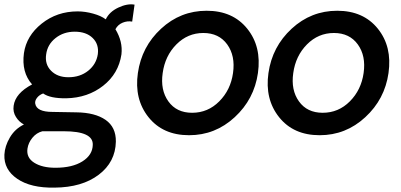

<svg xmlns="http://www.w3.org/2000/svg" viewBox="-60 -608 1823 873"><path d="M188 245.1Q80.1 247.1 18.6 205.1Q-43 163.1 -40 95.2Q-38.1 56.2 -15.1 17.1Q7.8 -22 48.8 -42Q26.9 -53.2 12.5 -76.2Q-2 -99.1 2 -127Q9.8 -184.1 85.9 -224.1Q37.1 -279.3 48.8 -366.2Q60.1 -445.3 129.6 -500.7Q199.2 -556.2 293 -556.2Q327.1 -556.2 363.5 -546.1Q399.9 -536.1 420.9 -520Q437 -554.2 478 -573.5Q519 -592.8 551.8 -586.9Q543 -521 541 -509.8Q519 -513.7 497.6 -504.9Q476.1 -496.1 464.8 -475.1Q499 -418.9 492.2 -360.8Q479 -272.9 408.9 -218Q338.9 -163.1 241.2 -161.1Q168 -160.2 136.2 -183.1Q118.2 -176.3 108.2 -163.1Q98.1 -149.9 100.1 -137.2Q106 -99.1 179.2 -99.1L287.1 -97.2Q372.1 -96.2 419.9 -63Q467.8 -29.8 466.8 36.1Q464.8 128.9 388.9 186.5Q313 244.1 188 245.1ZM384.8 -361.8Q390.6 -406.7 361.3 -435.3Q332 -463.9 279.8 -463.9Q229 -463.9 192.4 -434.8Q155.8 -405.8 149.9 -360.8Q143.1 -315.9 172.1 -286.4Q201.2 -256.8 251 -256.8Q304.2 -256.8 341.1 -286.4Q377.9 -315.9 384.8 -361.8ZM361.8 50.8Q364.7 -11.2 230 -11.2H132.8Q106 -4.4 87.4 18.3Q68.8 41 64.9 67.9Q59.1 108.9 95.5 131.8Q131.8 154.8 191.9 154.8Q269 154.8 314.9 125.7Q360.8 96.7 361.8 50.8Z M566.9 -275.9Q584 -396 672.4 -477.5Q760.7 -559.1 879.6 -559.1Q998.5 -559.1 1064.2 -477.5Q1129.9 -396 1112.8 -275.9Q1095.7 -156.7 1007.1 -75Q918.5 6.8 799.6 6.8Q680.7 6.8 615.2 -75.2Q549.8 -157.2 566.9 -275.9ZM813.5 -95.2Q885.3 -95.2 937 -147.2Q988.8 -199.2 999.5 -275.9Q1010.7 -354 973.1 -406Q935.5 -458 864.5 -458Q793.5 -458 741.9 -406Q690.4 -354 679.7 -275.9Q668.5 -198.7 705.6 -147Q742.7 -95.2 813.5 -95.2Z M1160.6 -275.9Q1177.7 -396 1266.1 -477.5Q1354.5 -559.1 1473.4 -559.1Q1592.3 -559.1 1658 -477.5Q1723.6 -396 1706.5 -275.9Q1689.5 -156.7 1600.8 -75Q1512.2 6.8 1393.3 6.8Q1274.4 6.8 1209 -75.2Q1143.6 -157.2 1160.6 -275.9ZM1407.2 -95.2Q1479 -95.2 1530.8 -147.2Q1582.5 -199.2 1593.3 -275.9Q1604.5 -354 1566.9 -406Q1529.3 -458 1458.3 -458Q1387.2 -458 1335.7 -406Q1284.2 -354 1273.4 -275.9Q1262.2 -198.7 1299.3 -147Q1336.4 -95.2 1407.2 -95.2Z"/></svg>

Font: Oakes Grotesk
Style: Medium Italic
Weight: 500
Designer: Samuel Oakes
Foundry: Samuel Oakes
Version: Version 1.0 | wf-rip DC20170320